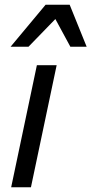

<svg xmlns="http://www.w3.org/2000/svg" viewBox="-20 -786 384 806"><path d="M26.9 0 134.8 -512.2H217.8L109.9 0ZM275.4 -589.8 212.4 -706.1 99.6 -589.8H24.4L171.4 -766.1H272.5L343.8 -589.8Z"/></svg>

Font: Clear Sans
Style: Italic
Weight: 400
Italic angle: -12°
Foundry: Intel Corporation
Version: Version 1.00